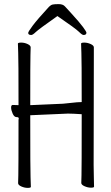

<svg xmlns="http://www.w3.org/2000/svg" viewBox="-20 -907 540 933"><path d="M386 -737Q379 -737 363.5 -752.5Q348 -768 259 -829Q168 -765 153.5 -751Q139 -737 132 -737Q117 -737 117 -747Q117 -753 139 -782.5Q161 -812 218 -874Q227 -883 236 -885Q245 -887 265.5 -887Q286 -887 296 -875.5Q306 -864 324 -845Q367 -798 383.5 -775.5Q400 -753 400 -748Q400 -737 386 -737ZM70 -396V-401Q70 -621 68.5 -649.5Q67 -678 67 -695Q67 -700 83 -700Q99 -700 114 -693Q129 -686 129 -677Q129 -665 128 -639.5Q127 -614 127 -401V-396L286 -403L354 -410L377 -411V-416Q377 -621 375.5 -649.5Q374 -678 374 -695Q374 -700 389.5 -700Q405 -700 420.5 -693Q436 -686 436 -677Q436 -665 436 -640L435 -106Q435 -75 436 -46Q437 -17 437 0Q437 5 422 5Q407 5 391 -2Q375 -9 375 -18Q375 -30 376 -56Q377 -82 377 -347V-352Q334 -355 310 -355L127 -347V-342Q127 -74 128.5 -45Q130 -16 130 1Q130 6 114.5 6Q99 6 83.5 -1Q68 -8 68 -17Q68 -29 69 -55Q70 -81 70 -327H71V-332Q71 -338 60 -338Q49 -338 41.5 -355Q34 -372 34 -384.5Q34 -397 42 -397Z"/></svg>

Font: Moon Stars Kai T HW Light
Style: Regular
Weight: 300
Designer: GuiWonder
Version: Version 1.101